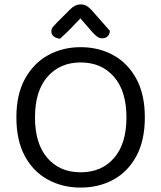

<svg xmlns="http://www.w3.org/2000/svg" viewBox="-20 -834 729 867"><path d="M634 -304Q634 -200 596 -129.5Q558 -59 492.5 -23Q427 13 344 13Q262 13 196 -23Q130 -59 92 -129.5Q54 -200 54 -304Q54 -408 93 -478.5Q132 -549 197.5 -585Q263 -621 344 -621Q426 -621 491.5 -585Q557 -549 595.5 -478.5Q634 -408 634 -304ZM551 -304Q551 -423 494.5 -487.5Q438 -552 344 -552Q251 -552 194.5 -487.5Q138 -423 138 -304Q138 -185 194 -120.5Q250 -56 344 -56Q439 -56 495 -120.5Q551 -185 551 -304ZM343 -751Q327 -734 303.5 -709.5Q280 -685 251 -659Q234 -661 223 -669.5Q212 -678 212 -692Q212 -704 219.5 -713Q227 -722 238 -733L297 -792Q319 -814 344 -814Q360 -814 371 -807.5Q382 -801 394 -788L476 -695Q476 -680 466.5 -670.5Q457 -661 442 -661Q431 -661 421 -667Q411 -673 397 -689Z"/></svg>

Font: Baloo Paaji 2
Style: Regular
Weight: 400
Designer: Shuchita Grover, Noopur Datye and Ek Type
Foundry: Ek Type
Version: Version 1.700